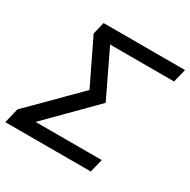

<svg xmlns="http://www.w3.org/2000/svg" viewBox="-202 -863 1003 1013"><g transform="rotate(30 300.0 -356.0)"><path d="M233 -631V-630L366 -353L98 -83V-81H499L479 0H-42L-20 -90L258 -369L128 -638L146 -712H642L622 -631Z"/></g></svg>

Font: CST
Style: Italic
Weight: 400
Italic angle: -14°
Version: Version 1.00